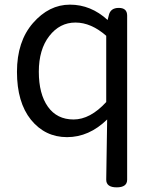

<svg xmlns="http://www.w3.org/2000/svg" viewBox="-20 -577 660 826"><path d="M437 196 441 -63Q363 13 268.5 13Q174 13 113 -62Q53 -137 53 -268Q53 -399 122 -478Q191 -557 281 -557Q371 -557 443 -491L448 -511Q455 -543 491 -543Q527 -543 527 -510V196Q527 229 482 229Q437 229 437 196ZM437 -138V-423Q372 -480 304.5 -480Q237 -480 192 -422Q147 -364 147 -268.5Q147 -173 186 -118Q225 -63 296.5 -63Q368 -63 437 -138Z"/></svg>

Font: Raw Maruko Gothic CJK TC
Style: Regular
Weight: 400
Version: Version 1.001